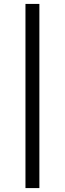

<svg xmlns="http://www.w3.org/2000/svg" viewBox="-20 -820 331 980"><path d="M181 140H110V-800H181Z"/></svg>

Font: 42dot Sans Light
Style: Regular
Weight: 400
Version: Version 1.000